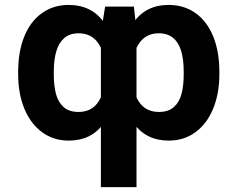

<svg xmlns="http://www.w3.org/2000/svg" viewBox="-20 -557 957 774"><path d="M386.7 -424.9 403.8 -530.3H519.8L530.3 -432.6V197.3H386.7ZM256.5 -537.1Q349.9 -537.1 399.3 -466.3Q448.6 -395.6 463.8 -267.8V-253.4Q448 -131.1 398.7 -60.7Q349.4 9.8 256.8 9.8Q195.4 9.8 149.1 -24.4Q102.9 -58.6 78 -119.4Q53.2 -180.1 53.2 -257.8V-267.6Q53.2 -348.6 77.8 -409.7Q102.4 -470.7 148.8 -503.9Q195.1 -537.1 256.5 -537.1ZM295.8 -105.7Q345.1 -105.7 371.5 -139.7Q397.9 -173.7 405.1 -235.3V-286.6Q400.5 -350.7 373.2 -386.7Q345.9 -422.8 296.6 -422.8Q261.2 -422.8 239.1 -403.6Q217 -384.4 206.9 -350Q196.8 -315.5 196.8 -267.6V-257.8Q196.8 -212 205.6 -178.5Q214.4 -145.1 236.5 -125.4Q258.6 -105.7 295.8 -105.7ZM660.3 9.8Q568.2 9.8 518.5 -60.9Q468.9 -131.6 453.7 -253.4V-267.8Q468.9 -395 518.2 -466.1Q567.5 -537.1 660 -537.1Q722.4 -537.1 768.7 -503.9Q815 -470.7 839.7 -409.7Q864.3 -348.6 864.3 -267.6V-257.8Q864.3 -180.1 839.4 -119.4Q814.6 -58.6 768.3 -24.4Q722.1 9.8 660.3 9.8ZM620.3 -422.8Q571.5 -422.8 544.2 -386.9Q516.8 -351.1 511.3 -286.6V-235.3Q518.5 -173.7 545.4 -139.7Q572.4 -105.7 621.1 -105.7Q658.7 -105.7 680.9 -125.4Q703.1 -145.1 711.8 -178.5Q720.6 -212 720.6 -257.8V-267.6Q720.6 -315.5 710.8 -350Q701 -384.4 678.6 -403.6Q656.2 -422.8 620.3 -422.8Z"/></svg>

Font: WEMIX Pretendard Variable
Style: Regular
Weight: 400
Designer: Base glyphs from Inter by Rasmus Andersson; Hangeul glyphs from Noto Sans CJK(Source Han Sans) by Jang Soo-young and Kan
Foundry: Kil Hyung-jin
Version: Version 1.000;Glyphs 3.2 (3208)